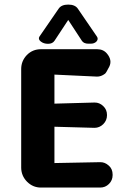

<svg xmlns="http://www.w3.org/2000/svg" viewBox="-20 -826 519 849"><path d="M220.7 -105 422.9 -108.9Q443.8 -109.4 460.9 -93.8Q478 -79.1 478 -53.7Q478 -53.7 478 -51.8Q478 -28.8 461.9 -12.7Q445.8 3.4 422.9 3.4Q422.9 3.4 161.1 3.4Q125.5 3.4 99.6 -22.5Q74.2 -48.3 73.7 -84Q73.7 -84 73.7 -521Q73.7 -556.2 98.6 -582.5Q124 -608.4 161.1 -608.4Q161.1 -608.4 409.7 -608.4Q437 -608.4 453.1 -588.9Q477.1 -560.1 463.4 -531.7Q449.2 -503.4 444.3 -500Q426.8 -486.8 408.7 -487.3Q408.7 -487.3 220.7 -496.1V-367.7L397.9 -372.6Q419.9 -373 436.5 -356.9Q453.1 -341.3 453.1 -317.9Q453.1 -317.9 453.1 -316.4Q453.1 -293.5 436.5 -276.9Q419.9 -260.7 397.9 -260.7Q397.9 -260.7 220.7 -265.6ZM324.2 -787.6Q324.2 -787.6 408.7 -664.1Q416 -653.3 406.7 -642.6Q397 -632.3 379.4 -632.8Q379.4 -632.8 371.1 -632.8Q350.1 -632.8 341.8 -646Q341.8 -646 281.7 -737.8L221.2 -646Q212.4 -632.3 192.4 -632.3Q172.9 -632.3 160.2 -642.6Q147.5 -652.8 154.3 -664.1Q154.3 -664.1 239.3 -787.6Q251.5 -805.7 281.7 -805.7Q312 -805.7 324.2 -787.6Z"/></svg>

Font: Dyuthi
Style: Regular
Weight: 400
Designer: Hiran Venugopalan, Hussain K H and Suresh P for Sawthanthra Malayalam Computing (SMC)
Version: Version 3.0.0+20221109